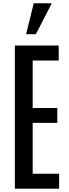

<svg xmlns="http://www.w3.org/2000/svg" viewBox="-20 -1133 413 1153"><path d="M69.3 0V-859.4H332.5V-769.5H176.3V-484.4H324.2V-395H176.3V-89.8H335V0ZM136.7 -927.7 182.6 -1113.3H291L195.3 -927.7Z"/></svg>

Font: Antonio Medium
Style: Regular
Weight: 500
Designer: Vernon Adams
Foundry: Vernon Adams
Version: Version 1.002